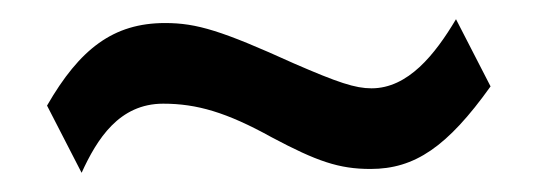

<svg xmlns="http://www.w3.org/2000/svg" viewBox="-20 -353 560 200"><path d="M455 -333C433 -296 405 -261 367 -261C350 -261 332 -267 286 -287C211 -321 185 -329 152 -329C98 -329 63 -302 29 -243L65 -173C81 -208 104 -245 150 -245C185 -245 216 -236 263 -210C310 -185 333 -177 366 -177C412 -177 446 -200 491 -263Z"/></svg>

Font: XITS Math
Style: Bold
Weight: 700
Designer: MicroPress Inc., with final additions and corrections provided by Coen Hoffman, Elsevier (retired)
Version: Version 1.105